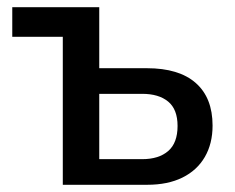

<svg xmlns="http://www.w3.org/2000/svg" viewBox="-20 -512 652 532"><path d="M154 0V-410H14V-492H255V-323H387Q476 -323 522.5 -282Q569 -241 569 -164Q569 -114 547.5 -77Q526 -40 485.5 -20Q445 0 388 0ZM255 -71H374Q420 -71 446 -93.5Q472 -116 472 -163Q472 -209 446 -230.5Q420 -252 374 -252H255Z"/></svg>

Font: Nunito Sans 10pt SemiCondensed SemiBold
Style: Regular
Weight: 600
Width: 4
Designer: Vernon Adams
Foundry: Vernon Adams
Version: Version 3.101;gftools[0.9.27]